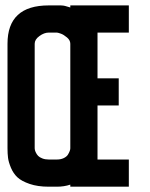

<svg xmlns="http://www.w3.org/2000/svg" viewBox="-20 -704 565 724"><path d="M163.6 -581.1Q146.5 -581.1 128.7 -568.1Q110.8 -555.2 110.8 -539.1V-144.5Q110.8 -142.1 111.6 -138.4Q112.3 -134.8 115.5 -128.2Q118.7 -121.6 123.8 -116.2Q128.9 -110.8 139.4 -106.7Q149.9 -102.5 163.6 -102.5H194.8Q209.5 -102.5 220.5 -107.9Q231.4 -113.3 236.1 -120.8Q240.7 -128.4 242.9 -134.5Q245.1 -140.6 245.1 -144.5V-539.1Q245.1 -552.2 232.7 -562.7Q220.2 -573.2 210 -576.9Q199.7 -580.6 194.8 -581.1ZM8.3 -539.1Q8.3 -683.6 163.6 -683.6H194.8Q204.1 -683.6 209 -683.6Q213.9 -683.6 218.8 -682.9Q223.6 -682.1 225.3 -681.6Q227.1 -681.2 233.6 -679.2Q240.2 -677.2 245.1 -675.8V-683.6H465.8V-581.1H347.7V-408.7H427.7V-306.2H347.7V-102.5H465.8V0H245.1V-7.8Q221.7 0 194.8 0H163.6Q122.1 0 91.6 -10.5Q61 -21 45.7 -35.4Q30.3 -49.8 21.2 -71.5Q12.2 -93.3 10.3 -108.9Q8.3 -124.5 8.3 -144.5Z"/></svg>

Font: Anka/Coder Condensed
Style: Bold
Weight: 700
Width: 4
Monospace: yes
Version: Version 001.100